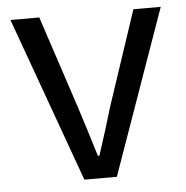

<svg xmlns="http://www.w3.org/2000/svg" viewBox="-44 -586 610 630"><g transform="rotate(-5 260.5 -271.5)"><path d="M209 0 13 -543H108L210 -234Q223 -194 235.5 -153.5Q248 -113 260 -74H265Q278 -113 290.5 -153.5Q303 -194 315 -234L418 -543H508L316 0Z"/></g></svg>

Font: Noto Sans KR
Style: Regular
Weight: 400
Designer: Ryoko NISHIZUKA  (kana, bopomofo & ideographs); Paul D. Hunt (Latin, Greek & Cyrillic); Sandoll Communications , Soo-you
Foundry: Adobe
Version: Version 2.004-H2;hotconv 1.0.118;makeotfexe 2.5.65603